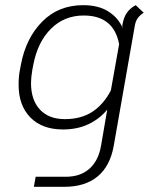

<svg xmlns="http://www.w3.org/2000/svg" viewBox="-20 -501 601 743"><path d="M536 -452Q520 -441 512.5 -430Q505 -419 502 -403L420 64Q406 142 357.5 182Q309 222 228 222H111L118 183H235Q291 183 326 152Q361 121 371 63L395 -77Q367 -42 323.5 -21Q280 0 224 0Q143 0 97.5 -46.5Q52 -93 52 -173Q52 -205 57 -230L61 -251Q80 -353 143 -417Q206 -481 302 -481Q361 -481 399.5 -456.5Q438 -432 455 -392L453 -401Q458 -433 470.5 -451Q483 -469 505 -481ZM409 -151 441 -330Q420 -441 304 -441Q229 -441 177.5 -390Q126 -339 109 -251L105 -230Q100 -200 100 -180Q100 -114 134.5 -77Q169 -40 231 -40Q294 -40 337.5 -68.5Q381 -97 409 -151Z"/></svg>

Font: KoHo Light
Style: Italic
Weight: 300
Italic angle: -10°
Version: Version 1.000; ttfautohint (v1.6)